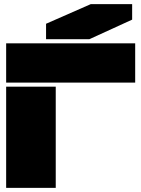

<svg xmlns="http://www.w3.org/2000/svg" viewBox="-20 -910 685 930"><path d="M634.8 -509.8H9.8V-700.2H634.8ZM9.8 0V-490.2H250V0ZM203.1 -720.2V-794.9L419.9 -890.1H620.1V-814.9L413.1 -720.2Z"/></svg>

Font: Nastup Basic
Style: Regular
Weight: 400
Designer: Maksym Kobuzan
Foundry: Zakznak
Version: Version 1.020;FEAKit 1.0